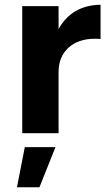

<svg xmlns="http://www.w3.org/2000/svg" viewBox="-20 -564 456 813"><path d="M381.8 -399.9Q311 -399.9 269.5 -361.6Q228 -323.2 228 -258.8V0H74.2V-538.1H228V-440.9Q284.2 -542 405.8 -543.9V-398.9Q397.9 -399.9 381.8 -399.9ZM85 59.1H214.8L147 229H51.8Z"/></svg>

Font: Montserrat-SemiBold
Style: Regular
Weight: 600
Designer: Julieta Ulanovsky
Foundry: Julieta Ulanovsky
Version: Version 6.001